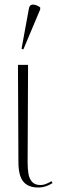

<svg xmlns="http://www.w3.org/2000/svg" viewBox="-20 -825 258 855"><path d="M150 10Q106 10 84 -16Q62 -42 62 -105L60 -536H105L103 -101Q103 -75 106.5 -52.5Q110 -30 122.5 -15.5Q135 -1 161 -1Q181 -1 209 -18L214 -10Q201 -1 184.5 4.5Q168 10 150 10ZM84 -605 76 -608 108 -783Q111 -805 127 -804.5Q143 -804 159 -792V-783Z"/></svg>

Font: Noto Serif Display ExtraCondensed ExtraLight
Style: Regular
Weight: 200
Width: 2
Designer: Monotype Design Team
Foundry: Monotype Imaging Inc.
Version: Version 2.009